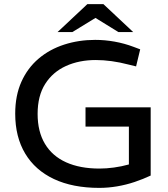

<svg xmlns="http://www.w3.org/2000/svg" viewBox="-20 -904 818 934"><path d="M463 10Q334 10 242.5 -33Q151 -76 102.5 -157Q54 -238 54 -351Q54 -439 84 -506Q114 -573 167.5 -618.5Q221 -664 292 -687Q363 -710 443 -710Q490 -710 537.5 -701.5Q585 -693 630 -676L662 -664L642 -581L605 -590Q563 -601 523 -606.5Q483 -612 446 -612Q365 -612 301 -583Q237 -554 200 -496Q163 -438 163 -350Q163 -264 198.5 -204.5Q234 -145 301.5 -114.5Q369 -84 464 -84Q497 -84 534 -89Q571 -94 607 -104V-288H396V-382H713V-50Q677 -33 635.5 -19Q594 -5 550 2.5Q506 10 463 10ZM260 -748 405 -884H483L461 -827L332 -748ZM556 -748 428 -827 405 -884H483L628 -748Z"/></svg>

Font: REM
Style: Regular
Weight: 400
Designer: Octavio Pardo
Foundry: Ashler Design
Version: Version 1.005;gftools[0.9.28]